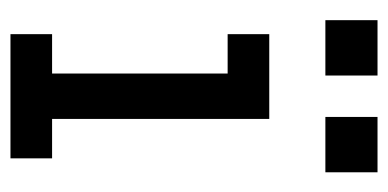

<svg xmlns="http://www.w3.org/2000/svg" viewBox="-212 -548 759 376"><g transform="rotate(90 168.0 -359.5)"><path d="M19 -616.7V-718.8H127.4V-616.7ZM208.5 -616.7V-718.8H316.9V-616.7ZM46.4 0V-81.5H123.5V-425.3H46.4V-506.8H212.4V-81.5H289.6V0Z"/></g></svg>

Font: Kay Pho Du SemiBold
Style: Regular
Weight: 600
Designer: Victor Gaultney, Khu Oo Reh
Foundry: SIL International
Version: Version 3.000